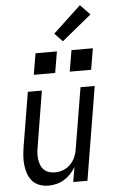

<svg xmlns="http://www.w3.org/2000/svg" viewBox="-63 -1015 627 1064"><g transform="rotate(-5 250.0 -482.5)"><path d="M164 8Q138 8 114 -0.5Q90 -9 74 -27Q58 -45 50 -68Q42 -91 39 -116Q36 -141 38 -167Q40 -193 44 -219L94 -520H172L121 -208Q118 -191 117 -174Q116 -157 118.5 -140.5Q121 -124 127 -109Q133 -94 144.5 -83Q156 -72 172 -67Q188 -62 205 -62Q228 -62 251 -70.5Q274 -79 291.5 -97Q309 -115 318.5 -137.5Q328 -160 331 -183L387 -520H466L380 0H301L315 -82Q303 -62 286.5 -44.5Q270 -27 250 -15Q230 -3 207.5 2.5Q185 8 164 8ZM335 -611 355 -729H474L454 -611ZM135 -611 155 -729H274L254 -611ZM312 -782 268 -828 423 -973 477 -917Z"/></g></svg>

Font: Iosevka SS04 Oblique
Style: Regular
Weight: 400
Italic angle: -9°
Monospace: yes
Designer: Belleve Invis
Foundry: Belleve Invis
Version: Version 19.0.0; ttfautohint (v1.8.4)